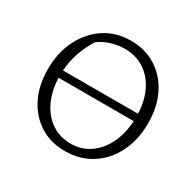

<svg xmlns="http://www.w3.org/2000/svg" viewBox="-145 -818 1011 989"><g transform="rotate(30 360.5 -323.5)"><path d="M353 8Q268 8 204 -32.5Q140 -73 103.5 -145.5Q67 -218 67 -315Q67 -413 105.5 -490Q144 -567 211 -611Q278 -655 366 -655Q451 -655 516 -614Q581 -573 617.5 -500Q654 -427 654 -331Q654 -232 616 -155.5Q578 -79 510 -35.5Q442 8 353 8ZM208 -555Q145 -456 138 -347H584Q581 -424 552.5 -481.5Q524 -539 474.5 -571Q425 -603 359 -603Q319 -603 279.5 -591Q240 -579 208 -555ZM360 -40Q422 -40 471 -73Q520 -106 549.5 -165Q579 -224 584 -303H137Q140 -225 168.5 -165.5Q197 -106 246.5 -73Q296 -40 360 -40Z"/></g></svg>

Font: Piazzolla Light
Style: Regular
Weight: 300
Designer: Juan Pablo del Peral
Foundry: Huerta Tipografica
Version: Version 1.330